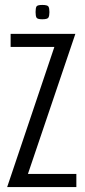

<svg xmlns="http://www.w3.org/2000/svg" viewBox="-20 -757 346 777"><path d="M9 0 200 -567H23V-620H285L93 -53H289V0ZM151 -679Q131 -679 127.5 -686Q124 -693 124 -708Q124 -724 127.5 -730.5Q131 -737 151 -737Q172 -737 176 -730.5Q180 -724 180 -708Q180 -693 176 -686Q172 -679 151 -679Z"/></svg>

Font: Smooch Sans Medium
Style: Regular
Weight: 500
Designer: Robert E. Leuschke
Foundry: Robert E. Leuschke
Version: Version 1.010; ttfautohint (v1.8.3)